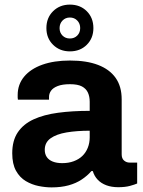

<svg xmlns="http://www.w3.org/2000/svg" viewBox="-20 -801 620 833"><path d="M203.5 12Q177.3 12 147.7 6.1Q118 0.1 91.8 -15.4Q65.6 -31 49.4 -60.2Q33.1 -89.5 33.1 -136Q33.1 -191.1 57.2 -226.9Q81.3 -262.7 125.6 -283.1Q169.9 -303.5 231.9 -311.8Q293.9 -320.1 369.2 -320.1V-359.4Q369.2 -382.2 361.4 -399.2Q353.7 -416.2 335.5 -426Q317.3 -435.7 283.6 -435.7Q250.9 -435.7 230.6 -427.8Q210.2 -419.9 201.5 -407.5Q192.7 -395.2 192.7 -380.3V-368.5H57.7Q56.7 -373.3 56.7 -377.8Q56.7 -382.4 56.7 -388.7Q56.7 -434.6 84.7 -468.4Q112.7 -502.1 163.6 -520.3Q214.6 -538.4 283.4 -538.4Q355.7 -538.4 405.5 -519.3Q455.4 -500.2 481.7 -463.1Q507.9 -426 507.9 -370.3V-131.5Q507.9 -113.1 518.3 -104.4Q528.6 -95.6 542.3 -95.6H575.1V-4.9Q564.7 -0.2 543.9 5.5Q523 11.2 493 11.2Q464 11.2 441.4 2.8Q418.9 -5.6 403.9 -21.3Q388.9 -37.1 382.7 -58.7H376.5Q358.6 -38.1 334.2 -22Q309.9 -5.8 277.6 3.1Q245.3 12 203.5 12ZM250 -93.2Q277.7 -93.2 299.8 -101.5Q322 -109.7 337.2 -124.3Q352.4 -138.9 360.8 -159.8Q369.2 -180.7 369.2 -205.3V-233.9Q313.3 -233.9 269 -226.5Q224.7 -219 199.4 -200.9Q174.2 -182.8 174.2 -151Q174.2 -132.6 183 -119.7Q191.9 -106.7 208.9 -100Q226 -93.2 250 -93.2ZM283.2 -578.1Q239.3 -578.1 210.3 -606.7Q181.3 -635.2 181.3 -679.1Q181.3 -723.7 210.3 -752.4Q239.3 -781 283.2 -781Q327.9 -781 356.5 -752.4Q385.2 -723.7 385.2 -679.1Q385.2 -635.2 356.5 -606.7Q327.9 -578.1 283.2 -578.1ZM283.2 -634Q302.6 -634 315.2 -646.7Q327.9 -659.5 327.9 -679.3Q327.9 -698.9 315.2 -711.9Q302.6 -725 283.2 -725Q263.9 -725 251.2 -711.8Q238.5 -698.7 238.5 -678.9Q238.5 -659.3 251.2 -646.6Q263.9 -634 283.2 -634Z"/></svg>

Font: Archivo SemiBold
Style: Regular
Weight: 600
Designer: Hector Gatti
Foundry: Omnibus-Type
Version: Version 2.001